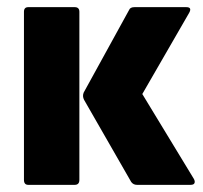

<svg xmlns="http://www.w3.org/2000/svg" viewBox="-20 -517 568 537"><path d="M363 0Q353 0 347 -8L215 -238Q210 -248 214 -258L341 -489Q344 -497 356 -497H501Q518 -497 509 -481L378 -254L522 -17Q526 -10 524 -5Q522 0 513 0ZM59 0Q47 0 47 -14V-484Q47 -497 59 -497H189Q202 -497 202 -484V-14Q202 0 189 0Z"/></svg>

Font: Sofia Sans Semi Condensed Black
Style: Regular
Weight: 900
Designer: Botio Nikoltchev, Ani Petrova
Foundry: lettersoup
Version: Version 4.100; ttfautohint (v1.8.4.7-5d5b)